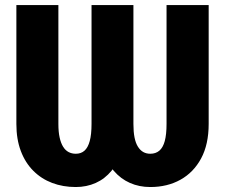

<svg xmlns="http://www.w3.org/2000/svg" viewBox="-20 -731 900 761"><path d="M342.8 -710.9H478V-239.7Q478 -179.2 463.1 -132.6Q448.2 -85.9 421.9 -54Q395.5 -22 359.4 -5.9Q323.2 10.3 280.3 10.3Q229.5 10.3 186.8 -5.9Q144 -22 112.1 -54Q80.1 -85.9 62.5 -132.6Q44.9 -179.2 44.9 -239.7V-710.9H211.4V-239.7Q211.4 -208.5 216.3 -186.3Q221.2 -164.1 230 -149.7Q238.8 -135.3 251.7 -128.4Q264.6 -121.6 280.3 -121.6Q301.3 -121.6 314.9 -133.8Q328.6 -146 335.7 -172.1Q342.8 -198.2 342.8 -239.7ZM640.1 -710.9H807.1V-239.7Q807.1 -158.7 777.1 -103Q747.1 -47.4 695.1 -18.6Q643.1 10.3 575.7 10.3Q531.7 10.3 495.1 -5.9Q458.5 -22 430.9 -54Q403.3 -85.9 388.4 -132.6Q373.5 -179.2 373.5 -239.7V-710.9H508.8V-239.7Q508.8 -208.5 513.2 -186.3Q517.6 -164.1 526.6 -149.7Q535.6 -135.3 547.9 -128.4Q560.1 -121.6 575.7 -121.6Q597.2 -121.6 611.6 -133.8Q626 -146 633.1 -172.1Q640.1 -198.2 640.1 -239.7Z"/></svg>

Font: Roboto Condensed Black
Style: Regular
Weight: 900
Designer: Christian Robertson
Foundry: Google
Version: Version 3.008; 2023